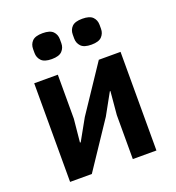

<svg xmlns="http://www.w3.org/2000/svg" viewBox="-134 -849 874 955"><g transform="rotate(-20 302.5 -371.0)"><path d="M74 0V-522H199V-289L187 -167H191L253 -278L416 -522H531V0H406V-233L417 -356H414L352 -244L189 0ZM198 -605Q159 -605 143 -622Q127 -639 127 -663V-684Q127 -709 143 -725.5Q159 -742 198 -742Q237 -742 253 -725.5Q269 -709 269 -684V-663Q269 -639 253 -622Q237 -605 198 -605ZM408 -605Q369 -605 353 -622Q337 -639 337 -663V-684Q337 -709 353 -725.5Q369 -742 408 -742Q447 -742 463 -725.5Q479 -709 479 -684V-663Q479 -639 463 -622Q447 -605 408 -605Z"/></g></svg>

Font: IBM Plex Sans SemiBold
Style: Regular
Weight: 600
Designer: Mike Abbink, Paul van der Laan, Pieter van Rosmalen
Foundry: Bold Monday
Version: Version 3.201